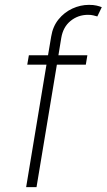

<svg xmlns="http://www.w3.org/2000/svg" viewBox="-20 -774 441 794"><path d="M341.3 -545.5 334.9 -506.7H215.2L131 0H88.1L172.2 -506.7H92.7L99.4 -545.5H178.6L191.8 -623.6Q198.5 -664.8 222.1 -693.9Q245.7 -723 279.1 -738.5Q312.5 -753.9 348 -753.9Q366.8 -753.9 379.4 -750.9Q392 -747.9 400.9 -744.3L382.5 -706Q374.6 -708.1 365.8 -710.4Q356.9 -712.7 343.8 -712.7Q302.9 -712.7 271.8 -687.5Q240.8 -662.3 233.3 -616.8L221.6 -545.5Z"/></svg>

Font: Inter UI Extra Light
Style: Italic
Weight: 200
Italic angle: -9.39999°
Designer: Rasmus Andersson
Foundry: rsms
Version: 3.2;8d6f07862